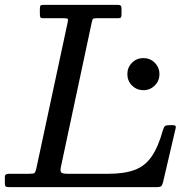

<svg xmlns="http://www.w3.org/2000/svg" viewBox="-60 -770 796 790"><path d="M-40 -16V-42Q-40 -50.5 -34.5 -52.8Q-29 -55 -21 -55H59Q78 -55 82 -58.2Q86 -61.5 89.5 -77L218.5 -678.5Q221 -690 218.5 -692.5Q216 -695 203 -695H119Q108 -695 106 -699Q104 -703 104 -714V-732Q104 -742 106 -746Q108 -750 118 -750H423Q433 -750 436.5 -747Q440 -744 440 -733V-712Q440 -702 437.5 -698.5Q435 -695 425 -695H336Q323.5 -695 321.8 -691.5Q320 -688 317.5 -678L190.5 -83Q187 -66.5 191.8 -60.8Q196.5 -55 218 -55H386Q451.5 -55 494 -70.8Q536.5 -86.5 563.8 -125.8Q591 -165 610.5 -235Q614 -246.5 618.2 -250.8Q622.5 -255 638 -255H652Q666 -255 663 -243.5L611 -21Q608 -8.5 603.5 -4.2Q599 0 583 0H-20Q-31.5 0 -35.8 -2.2Q-40 -4.5 -40 -16ZM464 -465Q464 -492.5 483.2 -511.8Q502.5 -531 530 -531Q557.5 -531 576.8 -511.8Q596 -492.5 596 -465Q596 -437.5 576.8 -418.2Q557.5 -399 530 -399Q502.5 -399 483.2 -418.2Q464 -437.5 464 -465Z"/></svg>

Font: Besley
Style: Italic
Weight: 400
Italic angle: -13°
Designer: Owen Earl
Foundry: indestructible type*
Version: Version 4.000; ttfautohint (v1.8.4.7-5d5b)